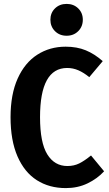

<svg xmlns="http://www.w3.org/2000/svg" viewBox="-20 -947 560 983"><path d="M506 -634 437 -552Q409 -575 381.5 -587Q354 -599 324 -599Q185 -599 185 -347Q185 -217 222 -157Q259 -97 325 -97Q359 -97 386 -110.5Q413 -124 446 -151L513 -70Q478 -32 428 -8Q378 16 317 16Q232 16 168.5 -24.5Q105 -65 69.5 -146.5Q34 -228 34 -347Q34 -464 70.5 -545Q107 -626 171 -667Q235 -708 316 -708Q374 -708 419 -689.5Q464 -671 506 -634ZM404 -846Q404 -811 380.5 -787.5Q357 -764 321 -764Q285 -764 261.5 -787.5Q238 -811 238 -846Q238 -881 261.5 -904Q285 -927 321 -927Q357 -927 380.5 -904Q404 -881 404 -846Z"/></svg>

Font: Fira Sans Condensed SemiBold
Style: Regular
Weight: 600
Width: 3
Designer: bBox Type GmbH & Carrois Corporate GbR & Edenspiekermann AG
Foundry: bBox Type GmbH & Carrois Corporate GbR & Edenspiekermann AG
Version: Version 4.301